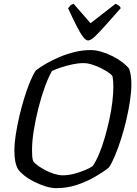

<svg xmlns="http://www.w3.org/2000/svg" viewBox="-20 -981 714 1001"><path d="M273 0Q248 0 217.5 -9.5Q187 -19 158 -33.5Q129 -48 106.5 -66Q84 -84 74 -99Q64 -116 59.5 -140.5Q55 -165 55 -196Q55 -232 62 -278Q69 -324 80.5 -373.5Q92 -423 106.5 -470Q121 -517 136.5 -554.5Q152 -592 167 -614Q189 -631 220 -649Q251 -667 288.5 -683Q326 -699 368 -709.5Q410 -720 454 -720Q478 -720 507.5 -711.5Q537 -703 566 -688.5Q595 -674 618 -656.5Q641 -639 653 -623Q659 -607 662 -586Q665 -565 665 -542Q665 -505 658 -457Q651 -409 639 -357.5Q627 -306 611.5 -257.5Q596 -209 579.5 -169.5Q563 -130 548 -108Q521 -86 477.5 -60.5Q434 -35 382 -17.5Q330 0 273 0ZM307 -67Q337 -67 368.5 -75.5Q400 -84 425.5 -95Q451 -106 463 -115Q480 -139 496 -177Q512 -215 525.5 -261Q539 -307 549.5 -355Q560 -403 565.5 -448Q571 -493 571 -529Q571 -543 570 -556.5Q569 -570 567 -581Q565 -589 549 -600.5Q533 -612 510 -624Q487 -636 461.5 -644Q436 -652 415 -652Q388 -652 358 -645.5Q328 -639 300 -630Q272 -621 251 -611Q232 -578 213.5 -527Q195 -476 180 -416.5Q165 -357 156 -300.5Q147 -244 147 -198Q147 -181 148 -166.5Q149 -152 153 -141Q160 -130 177.5 -117.5Q195 -105 218 -93Q241 -81 264.5 -74Q288 -67 307 -67ZM439 -770Q427 -770 411.5 -791Q396 -812 377 -850Q358 -888 335 -938Q341 -945 346.5 -951.5Q352 -958 364 -961L452 -860L582 -961Q594 -957 601 -951Q608 -945 609 -938Q565 -888 531.5 -850.5Q498 -813 475.5 -791.5Q453 -770 439 -770Z"/></svg>

Font: Texturina Medium 12pt
Style: Italic
Weight: 400
Italic angle: -11°
Version: Version 1.002